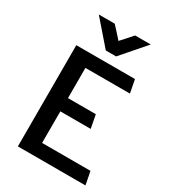

<svg xmlns="http://www.w3.org/2000/svg" viewBox="-214 -1009 995 1117"><g transform="rotate(30 283.0 -450.0)"><path d="M113 -900H220Q237 -881 255 -862Q273 -843 289 -824Q306 -843 323.5 -862Q341 -881 357 -900H462L322 -739H253ZM89 0V-680H483L500 -592H201V-389H388Q392 -367 396.5 -344.5Q401 -322 405 -300H201V-88H526Q530 -66 534.5 -44Q539 -22 543 0Z"/></g></svg>

Font: Palanquin SemiBold
Style: Regular
Weight: 600
Designer: Pria Ravichandran
Version: Version 1.0.4